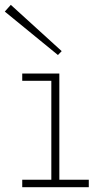

<svg xmlns="http://www.w3.org/2000/svg" viewBox="-59 -776 415 796"><path d="M196.8 -564 181.2 -547.9 -39.1 -728 -14.2 -755.9ZM187 -30.8H309.1V0H33.2V-30.8H153.8V-440.9H33.2V-471.2H187Z"/></svg>

Font: BioRhyme ExtraLight
Style: Regular
Weight: 275
Designer: Aoife Mooney
Foundry: Aoife Mooney Type
Version: Version 1.500;PS 001.500;hotconv 1.0.88;makeotf.lib2.5.64775